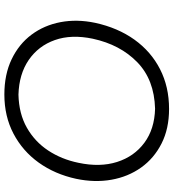

<svg xmlns="http://www.w3.org/2000/svg" viewBox="21 -787 776 858"><g transform="rotate(90 409.0 -358.0)"><path d="M402.5 10.5Q312.5 10.5 244.8 -22Q177 -54.5 135 -110.8Q93 -167 79 -240.2Q65 -313.5 82 -395Q104 -496.5 157.2 -570.8Q210.5 -645 289.2 -685.2Q368 -725.5 466.5 -725.5Q555 -725.5 621.2 -692Q687.5 -658.5 728.8 -600.5Q770 -542.5 783.2 -467.8Q796.5 -393 779 -310Q758.5 -215.5 706.8 -143.2Q655 -71 577.2 -30.2Q499.5 10.5 402.5 10.5ZM403 -52.5Q488 -54.5 550.5 -90Q613 -125.5 652.5 -185.2Q692 -245 707.5 -320.5Q728 -416.5 703.8 -493Q679.5 -569.5 618.2 -615Q557 -660.5 466 -663Q336 -659.5 257.8 -583.2Q179.5 -507 153 -384.5Q133 -289 159 -215.2Q185 -141.5 248.2 -98.2Q311.5 -55 403 -52.5Z"/></g></svg>

Font: Commissioner Flair Light
Style: Italic
Weight: 300
Italic angle: -12°
Designer: Kostas Bartsokas
Foundry: Kostas Bartsokas
Version: Version 1.000; ttfautohint (v1.8.3)